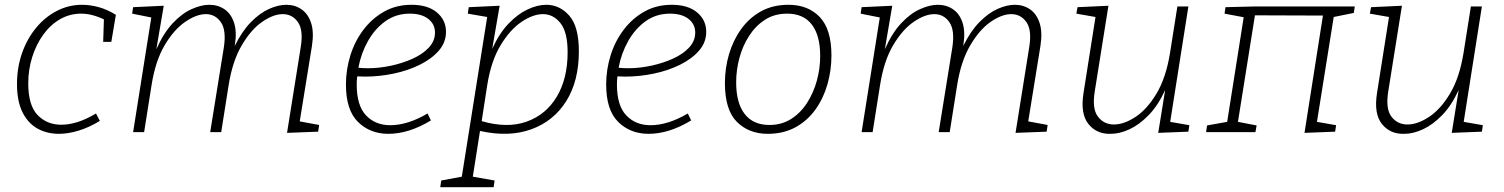

<svg xmlns="http://www.w3.org/2000/svg" viewBox="-20 -552 6281 802"><path d="M226 7Q176 7 136.5 -15Q97 -37 74 -83Q51 -129 51 -201Q51 -270 72 -330Q93 -390 130.5 -435.5Q168 -481 217.5 -506.5Q267 -532 323 -532Q357 -532 393 -522Q429 -512 464 -490L445 -377H411L414 -471Q364 -495 319 -495Q271 -495 230.5 -471.5Q190 -448 160.5 -407Q131 -366 114.5 -313.5Q98 -261 98 -204Q98 -112 137 -71.5Q176 -31 236 -31Q303 -31 381 -78L397 -47Q353 -20 309 -6.5Q265 7 226 7Z M1179 3 1236 -354Q1248 -426 1224.5 -459.5Q1201 -493 1161 -493Q1122 -493 1075.5 -461Q1029 -429 990 -363Q951 -297 935 -196L904 0H858L915 -354Q926 -426 902.5 -459.5Q879 -493 840 -493Q801 -493 754 -461Q707 -429 668 -363.5Q629 -298 613 -196L582 0H536L612 -479L532 -495L536 -522L664 -528L633 -346Q663 -414 701.5 -455Q740 -496 780.5 -514Q821 -532 854 -532Q890 -532 917.5 -513.5Q945 -495 957.5 -457.5Q970 -420 961 -363L960 -359Q991 -422 1028.5 -460Q1066 -498 1104.5 -515Q1143 -532 1176 -532Q1212 -532 1239.5 -513Q1267 -494 1279.5 -456Q1292 -418 1283 -360L1232 -45L1313 -30L1309 -2Z M1602 7Q1526 7 1475.5 -42.5Q1425 -92 1425 -199Q1425 -261 1443.5 -320.5Q1462 -380 1498 -427.5Q1534 -475 1584.5 -503.5Q1635 -532 1699 -532Q1767 -532 1805 -500Q1843 -468 1843 -419Q1843 -375 1813 -340.5Q1783 -306 1733.5 -281.5Q1684 -257 1624 -244.5Q1564 -232 1505 -232Q1488 -232 1472 -233Q1470 -216 1470 -199Q1470 -111 1509 -70Q1548 -29 1610 -29Q1683 -29 1766 -78L1780 -49Q1688 7 1602 7ZM1692 -495Q1634 -495 1590 -463.5Q1546 -432 1517 -380.5Q1488 -329 1477 -269Q1496 -267 1517 -267Q1564 -267 1613 -277.5Q1662 -288 1704 -307Q1746 -326 1771.5 -353.5Q1797 -381 1797 -416Q1797 -451 1769 -473Q1741 -495 1692 -495Z M1819 230 1823 202 1909 186 2015 -481 1934 -495 1938 -522 2067 -528 2036 -348Q2065 -412 2103.5 -452.5Q2142 -493 2183.5 -512.5Q2225 -532 2262 -532Q2318 -532 2358 -486.5Q2398 -441 2398 -338Q2398 -214 2345.5 -130Q2293 -46 2199.5 -12Q2106 22 1985 -5L1955 186L2046 202L2042 230ZM2015 -195 1992 -46Q2099 -15 2180 -44Q2261 -73 2306 -148.5Q2351 -224 2351 -334Q2351 -418 2321 -455.5Q2291 -493 2248 -493Q2207 -493 2159 -461Q2111 -429 2071 -363Q2031 -297 2015 -195Z M2689 7Q2613 7 2562.5 -42.5Q2512 -92 2512 -199Q2512 -261 2530.5 -320.5Q2549 -380 2585 -427.5Q2621 -475 2671.5 -503.5Q2722 -532 2786 -532Q2854 -532 2892 -500Q2930 -468 2930 -419Q2930 -375 2900 -340.5Q2870 -306 2820.5 -281.5Q2771 -257 2711 -244.5Q2651 -232 2592 -232Q2575 -232 2559 -233Q2557 -216 2557 -199Q2557 -111 2596 -70Q2635 -29 2697 -29Q2770 -29 2853 -78L2867 -49Q2775 7 2689 7ZM2779 -495Q2721 -495 2677 -463.5Q2633 -432 2604 -380.5Q2575 -329 2564 -269Q2583 -267 2604 -267Q2651 -267 2700 -277.5Q2749 -288 2791 -307Q2833 -326 2858.5 -353.5Q2884 -381 2884 -416Q2884 -451 2856 -473Q2828 -495 2779 -495Z M3274 -532Q3355 -532 3404 -481Q3453 -430 3453 -320Q3453 -259 3436.5 -200.5Q3420 -142 3386.5 -95Q3353 -48 3303 -20.5Q3253 7 3187 7Q3108 7 3058 -43Q3008 -93 3008 -205Q3008 -267 3025 -325Q3042 -383 3075.5 -430Q3109 -477 3158.5 -504.5Q3208 -532 3274 -532ZM3268 -495Q3215 -495 3175.5 -469.5Q3136 -444 3109 -402Q3082 -360 3068.5 -309.5Q3055 -259 3055 -208Q3055 -122 3090.5 -76Q3126 -30 3194 -30Q3245 -30 3284.5 -55Q3324 -80 3351 -122Q3378 -164 3392 -215Q3406 -266 3406 -318Q3406 -404 3371 -449.5Q3336 -495 3268 -495Z M4222 3 4279 -354Q4291 -426 4267.5 -459.5Q4244 -493 4204 -493Q4165 -493 4118.5 -461Q4072 -429 4033 -363Q3994 -297 3978 -196L3947 0H3901L3958 -354Q3969 -426 3945.5 -459.5Q3922 -493 3883 -493Q3844 -493 3797 -461Q3750 -429 3711 -363.5Q3672 -298 3656 -196L3625 0H3579L3655 -479L3575 -495L3579 -522L3707 -528L3676 -346Q3706 -414 3744.5 -455Q3783 -496 3823.5 -514Q3864 -532 3897 -532Q3933 -532 3960.5 -513.5Q3988 -495 4000.5 -457.5Q4013 -420 4004 -363L4003 -359Q4034 -422 4071.5 -460Q4109 -498 4147.5 -515Q4186 -532 4219 -532Q4255 -532 4282.5 -513Q4310 -494 4322.5 -456Q4335 -418 4326 -360L4275 -45L4356 -30L4352 -2Z M4620 7Q4561 9 4526.5 -34Q4492 -77 4506 -164L4556 -481L4476 -495L4481 -522L4610 -528L4553 -171Q4541 -98 4566 -65Q4591 -32 4633 -32Q4675 -32 4723 -63.5Q4771 -95 4810.5 -160.5Q4850 -226 4867 -329L4898 -525H4944L4868 -43L4948 -29L4944 -2L4818 3L4847 -176Q4817 -111 4778 -71Q4739 -31 4698 -12Q4657 7 4620 7Z M5429 3 5506 -487 5222 -488 5151 -43 5229 -28 5224 0H5018L5022 -28L5106 -43L5175 -480L5095 -495L5099 -522L5221 -525H5639L5635 -498L5551 -481L5481 -43L5561 -29L5557 -2Z M5846 7Q5787 9 5752.5 -34Q5718 -77 5732 -164L5782 -481L5702 -495L5707 -522L5836 -528L5779 -171Q5767 -98 5792 -65Q5817 -32 5859 -32Q5901 -32 5949 -63.5Q5997 -95 6036.5 -160.5Q6076 -226 6093 -329L6124 -525H6170L6094 -43L6174 -29L6170 -2L6044 3L6073 -176Q6043 -111 6004 -71Q5965 -31 5924 -12Q5883 7 5846 7Z"/></svg>

Font: Bitter Light
Style: Italic
Weight: 300
Italic angle: -9°
Designer: Sol Matas, and Bitter project Authors
Foundry: Sol Matas
Version: Version 2.001